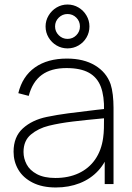

<svg xmlns="http://www.w3.org/2000/svg" viewBox="-20 -814 582 849"><path d="M278.5 -600Q252.5 -600 230.2 -613Q208 -626 194.8 -648.2Q181.5 -670.5 181.5 -697Q181.5 -723 194.8 -745.2Q208 -767.5 230.2 -780.8Q252.5 -794 278.5 -794Q305 -794 327.2 -780.8Q349.5 -767.5 362.5 -745.2Q375.5 -723 375.5 -697Q375.5 -670.5 362.5 -648.2Q349.5 -626 327.2 -613Q305 -600 278.5 -600ZM278.5 -642Q301.5 -642 317.5 -658.2Q333.5 -674.5 333.5 -697Q333.5 -720 317.5 -736Q301.5 -752 278.5 -752Q256 -752 239.8 -736Q223.5 -720 223.5 -697Q223.5 -674.5 239.8 -658.2Q256 -642 278.5 -642ZM227 15Q166.5 15 124.2 -6.5Q82 -28 61 -63.8Q40 -99.5 40 -143Q40 -209 81 -246.2Q122 -283.5 187 -297Q233 -306.5 281.2 -312.8Q329.5 -319 408.5 -328.5Q422.5 -330 434.2 -331.2Q446 -332.5 455 -334L440 -324Q441.5 -389 425.8 -430.5Q410 -472 373 -492.5Q336 -513 274 -513Q206 -513 164.8 -482.8Q123.5 -452.5 107 -390L61 -402Q79 -476.5 134.5 -515.8Q190 -555 276 -555Q350 -555 400.2 -524.8Q450.5 -494.5 469 -442Q475.5 -422.5 478.8 -394.5Q482 -366.5 482 -338V0H443V-148L463 -147Q448.5 -96.5 414.8 -59.8Q381 -23 332.8 -4Q284.5 15 227 15ZM225 -27Q283 -27 328 -48Q373 -69 400.8 -109Q428.5 -149 436 -204Q439 -225 439.5 -247Q440 -269 440 -301.5V-310L462 -293L435 -290.5Q359 -283.5 301 -276.5Q243 -269.5 196 -258Q149.5 -246.5 116.8 -219.2Q84 -192 84 -142Q84 -113.5 97.8 -87.2Q111.5 -61 143.2 -44Q175 -27 225 -27Z"/></svg>

Font: Hauora
Style: Regular
Weight: 400
Designer: Wayne Shih
Foundry: WCYS
Version: Version 1.001